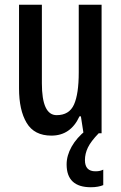

<svg xmlns="http://www.w3.org/2000/svg" viewBox="-20 -560 509 807"><path d="M407 -540V0H331L320 -71H314Q277 10 196 10Q124 10 92 -43.5Q60 -97 60 -188V-540H156V-210Q156 -76 218 -76Q271 -76 291 -120.5Q311 -165 311 -256V-540ZM337 113Q337 160 381 160Q393 160 400.5 158Q408 156 414 153V218Q405 222 391.5 224.5Q378 227 362 227Q260 227 260 131Q260 94 281 56.5Q302 19 342 -13L395 0Q362 34 349.5 60Q337 86 337 113Z"/></svg>

Font: Noto Sans Georgian ExtraCondensed Medium
Style: Regular
Weight: 500
Width: 2
Designer: Monotype Design Team, Akaki Razmadze
Foundry: Google LLC
Version: Version 2.005; ttfautohint (v1.8.4.7-5d5b)